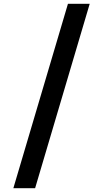

<svg xmlns="http://www.w3.org/2000/svg" viewBox="-20 -843 540 1006"><path d="M50 143 336 -823H450L164 143Z"/></svg>

Font: Iosevka Curly
Style: Bold
Weight: 700
Monospace: yes
Designer: Belleve Invis
Foundry: Belleve Invis
Version: Version 22.1.2; ttfautohint (v1.8.4)